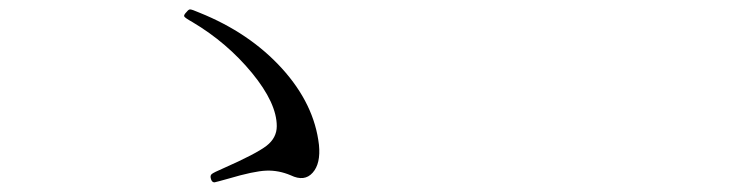

<svg xmlns="http://www.w3.org/2000/svg" viewBox="-20 -544 1540 400"><path d="M426.8 -164.1Q431.6 -165 456.1 -171.9Q508.8 -187.5 534.7 -188.5Q560.5 -189.5 585.9 -178.7Q614.3 -165 631.3 -184.1Q648.4 -203.1 644.5 -242.2Q634.8 -327.1 567.4 -401.4Q500 -475.6 395.5 -517.6Q379.9 -524.4 376 -524.4Q373 -524.4 369.1 -519.5Q362.3 -512.7 363.8 -509.8Q365.2 -506.8 380.9 -498Q453.1 -455.1 504.9 -392.1Q556.6 -329.1 556.6 -281.2Q556.6 -256.8 535.2 -240.2Q513.7 -223.6 445.3 -193.4Q424.8 -184.6 420.9 -181.2Q417 -177.7 419.9 -169.9Q421.9 -164.1 426.8 -164.1Z"/></svg>

Font: Bpmf GenWan Min R
Style: R
Weight: 400
Foundry: But Ko
Version: Version 1.320